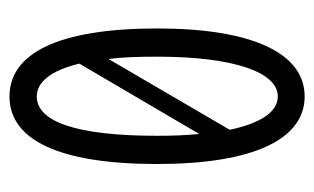

<svg xmlns="http://www.w3.org/2000/svg" viewBox="-152 -516 678 415"><g transform="rotate(90 187.5 -308.0)"><path d="M188 11C281 11 334 -94 334 -308C334 -515 281 -627 188 -627C95 -627 41 -515 41 -308C41 -94 95 11 188 11ZM102 -308C102 -475 136 -569 188 -569C221 -569 246 -532 260 -465L107 -203C103 -233 102 -268 102 -308ZM188 -48C157 -48 132 -78 117 -140L269 -399C272 -372 273 -341 273 -308C273 -132 242 -48 188 -48Z"/></g></svg>

Font: Inconsolata Condensed
Style: Regular
Weight: 400
Width: 3
Monospace: yes
Designer: Raph Levien, Cyreal, Brenton Simpson
Foundry: Raph Levien, Cyreal, Google
Version: Version 3.100